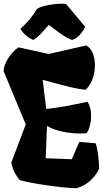

<svg xmlns="http://www.w3.org/2000/svg" viewBox="-22 -1000 584 1030"><path d="M487.3 -649.9Q487.3 -609.9 473.4 -573.2Q459.5 -536.6 436 -518.6Q399.9 -522 358.2 -532Q316.4 -542 228.5 -565.9L207 -571.8L226.1 -415.5Q281.7 -421.9 318.4 -428.2Q355 -434.6 408.7 -445.8Q410.2 -446.3 447.3 -454.1Q466.8 -424.3 466.8 -379.9Q466.8 -350.1 459 -322.5Q451.2 -294.9 441.9 -285.2Q427.2 -283.7 412.6 -283.7Q362.3 -283.7 314.7 -293.5Q267.1 -303.2 230 -324.2L223.1 -150.9L363.3 -146L403.3 -238.8L491.2 -231.4Q498.5 -211.4 504.2 -169.7Q509.8 -127.9 509.8 -94.2Q490.2 -54.7 458.7 -27.6Q427.2 -0.5 387.2 9.8Q323.7 7.8 231.2 -5.6Q138.7 -19 84.5 -33.2Q45.9 -79.1 39.1 -128.9L116.2 -332.5L-2.4 -617.7Q-2.4 -649.4 21.5 -686.8Q45.4 -724.1 77.1 -746.1L239.7 -710.4L440.9 -756.3Q463.9 -743.2 475.6 -714.4Q487.3 -685.5 487.3 -649.9ZM87.9 -845.2Q119.6 -875 137.2 -896.2Q154.8 -917.5 175.3 -950.7Q188.5 -962.4 230.5 -971.2Q272.5 -980 307.1 -980Q323.2 -980 333 -978L434.6 -856.4Q426.3 -835.9 406.5 -813.7Q386.7 -791.5 364.7 -785.6Q339.4 -794.9 314.9 -811.3Q290.5 -827.6 255.4 -855L240.2 -866.7Q210 -832 192.1 -814Q174.3 -795.9 156.7 -785.6Q133.3 -795.9 115.7 -811.5Q98.1 -827.1 87.9 -845.2Z"/></svg>

Font: Fruktur
Style: Regular
Weight: 400
Designer: Viktoriya Grabowska
Foundry: Viktoriya Grabowska
Version: Version 1.004; ttfautohint (v1.4.1)